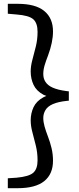

<svg xmlns="http://www.w3.org/2000/svg" viewBox="-20 -804 413 1007"><path d="M341 -325V-276L331 -275Q241 -266 218 -226Q207 -207 207 -185.5Q207 -164 214 -139.5Q221 -115 232 -86.5Q243 -58 250.5 -26.5Q258 5 258 39Q258 109 212 146Q166 183 73 183H21V131L67 128Q132 122 154.5 102Q177 82 177 37Q177 -3 168 -40Q159 -77 150 -110Q141 -143 141 -173Q141 -210 156 -242Q171 -274 208 -294Q215 -297 223 -301Q215 -304 208 -307Q171 -327 156 -359Q141 -391 141 -429Q141 -458 150 -491Q159 -524 168 -560.5Q177 -597 177 -637Q177 -683 154.5 -703Q132 -723 67 -728L21 -732V-784H73Q166 -784 212 -746.5Q258 -709 258 -639Q258 -583 232 -513Q221 -485 214 -461.5Q207 -438 207 -416Q207 -367 255 -345Q283 -332 331 -326Z"/></svg>

Font: Early Summer Mincho Screen
Style: Regular
Weight: 400
Designer: GuiWonder
Version: Version 1.002